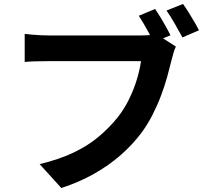

<svg xmlns="http://www.w3.org/2000/svg" viewBox="-20 -888 1040 964"><path d="M759 -843Q772 -824 786.5 -800Q801 -776 814 -752.5Q827 -729 836 -711L752 -676Q742 -696 729.5 -719Q717 -742 703.5 -765.5Q690 -789 677 -809ZM899 -868Q912 -850 927 -826Q942 -802 956 -778Q970 -754 979 -736L896 -700Q879 -731 857.5 -769Q836 -807 816 -835ZM863 -654Q856 -640 850.5 -620.5Q845 -601 841 -585Q832 -548 819.5 -502.5Q807 -457 788.5 -408Q770 -359 745.5 -311Q721 -263 690 -221Q645 -161 585.5 -109Q526 -57 451.5 -15Q377 27 288 56L179 -64Q279 -88 351.5 -123Q424 -158 477 -203Q530 -248 571 -299Q604 -341 628 -390Q652 -439 667 -488.5Q682 -538 688 -581Q674 -581 639 -581Q604 -581 558 -581Q512 -581 461 -581Q410 -581 363 -581Q316 -581 278.5 -581Q241 -581 223 -581Q188 -581 156 -580Q124 -579 104 -577V-718Q119 -716 140.5 -714Q162 -712 184.5 -711Q207 -710 223 -710Q239 -710 269 -710Q299 -710 337.5 -710Q376 -710 418.5 -710Q461 -710 503.5 -710Q546 -710 583 -710Q620 -710 647 -710Q674 -710 686 -710Q701 -710 722.5 -711Q744 -712 764 -718Z"/></svg>

Font: Noto Sans KR
Style: Bold
Weight: 700
Designer: Ryoko NISHIZUKA  (kana, bopomofo & ideographs); Paul D. Hunt (Latin, Greek & Cyrillic); Sandoll Communications , Soo-you
Foundry: Adobe
Version: Version 2.004-H2;hotconv 1.0.118;makeotfexe 2.5.65603